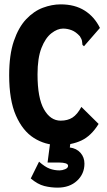

<svg xmlns="http://www.w3.org/2000/svg" viewBox="-20 -653 490 880"><path d="M249 12Q187 12 135.5 -20.5Q84 -53 53 -123.5Q22 -194 22 -308Q22 -402 43.5 -465Q65 -528 100 -565Q135 -602 176.5 -617.5Q218 -633 258 -633Q323 -633 368 -604.5Q413 -576 438 -525L371 -448L365 -441L358 -447Q357 -455 356 -464Q355 -473 346 -487Q328 -507 308.5 -514.5Q289 -522 269 -522Q243 -522 215.5 -500.5Q188 -479 170 -433Q152 -387 152 -312Q152 -204 181.5 -152Q211 -100 258 -100Q290 -100 312 -114Q334 -128 353 -163L432 -85Q398 -30 353 -9Q308 12 249 12ZM244 207Q213 207 183 199.5Q153 192 121 165L159 88Q186 112 207.5 120Q229 128 253 128Q265 128 278.5 122.5Q292 117 292 107Q292 99 280.5 95.5Q269 92 252 92H198L210 0H303L300 23Q331 27 349 47.5Q367 68 367 97Q367 144 333 175.5Q299 207 244 207Z"/></svg>

Font: Inconsolata SemiCondensed Black
Style: Regular
Weight: 900
Width: 4
Monospace: yes
Designer: Raph Levien, Cyreal, Brenton Simpson
Foundry: Raph Levien, Cyreal, Google
Version: Version 3.001; ttfautohint (v1.8.2.53-6de2)